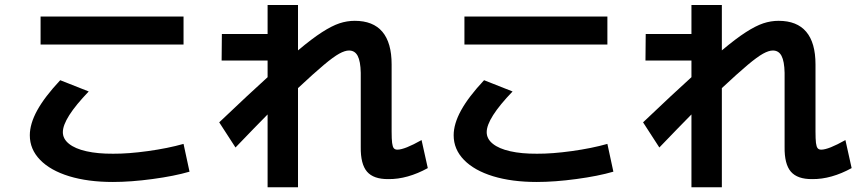

<svg xmlns="http://www.w3.org/2000/svg" viewBox="-20 -746 3497 783"><path d="M101.6 -194.3Q101.6 -241.2 131.8 -296.1Q162.1 -351.1 225.6 -418.9L341.8 -373Q236.3 -263.2 236.3 -207Q236.3 -179.7 261.2 -159.7Q286.1 -139.6 332.3 -129.2Q378.4 -118.7 441.4 -119.1Q502.9 -118.7 583.7 -129.9Q664.6 -141.1 728.5 -159.2L752.9 -45.9Q690.9 -27.8 602.3 -15.9Q513.7 -3.9 440.4 -3.9Q338.9 -3.9 262.2 -27.3Q185.5 -50.8 143.6 -94Q101.6 -137.2 101.6 -194.3ZM145.5 -678.7H728.5V-564.5H145.5Z M1451.2 -146.5V-449.2Q1450.2 -496.1 1438.7 -518.1Q1427.2 -540 1403.3 -540Q1386.7 -540 1363.3 -527.1Q1339.8 -514.2 1300.3 -481Q1260.7 -447.8 1195.3 -386.7V17.6H1071.3V-279.3Q1023.4 -231 940.4 -144.5L874 -247.1Q1002.9 -369.6 1071.3 -431.2V-499H883.8L884.8 -607.4H1071.3V-725.6H1195.3V-540.5Q1252.9 -588.9 1293.2 -614.7Q1333.5 -640.6 1364.3 -650.9Q1395 -661.1 1426.8 -661.1Q1501.5 -661.1 1539.3 -616.5Q1577.1 -571.8 1577.1 -483.4V-210Q1577.1 -178.7 1579.1 -163.1Q1581.1 -147.5 1585.9 -141.6Q1590.8 -135.7 1600.6 -135.7Q1629.9 -135.7 1699.2 -174.8L1724.6 -60.5Q1684.1 -38.1 1643.3 -26.6Q1602.5 -15.1 1563.5 -15.6Q1503.4 -15.1 1476.8 -45.9Q1450.2 -76.7 1451.2 -146.5Z M1830.1 -194.3Q1830.1 -241.2 1860.4 -296.1Q1890.6 -351.1 1954.1 -418.9L2070.3 -373Q1964.8 -263.2 1964.8 -207Q1964.8 -179.7 1989.7 -159.7Q2014.6 -139.6 2060.8 -129.2Q2106.9 -118.7 2169.9 -119.1Q2231.4 -118.7 2312.3 -129.9Q2393.1 -141.1 2457 -159.2L2481.4 -45.9Q2419.4 -27.8 2330.8 -15.9Q2242.2 -3.9 2168.9 -3.9Q2067.4 -3.9 1990.7 -27.3Q1914.1 -50.8 1872.1 -94Q1830.1 -137.2 1830.1 -194.3ZM1874 -678.7H2457V-564.5H1874Z M3179.7 -146.5V-449.2Q3178.7 -496.1 3167.2 -518.1Q3155.8 -540 3131.8 -540Q3115.2 -540 3091.8 -527.1Q3068.4 -514.2 3028.8 -481Q2989.3 -447.8 2923.8 -386.7V17.6H2799.8V-279.3Q2752 -231 2668.9 -144.5L2602.5 -247.1Q2731.4 -369.6 2799.8 -431.2V-499H2612.3L2613.3 -607.4H2799.8V-725.6H2923.8V-540.5Q2981.4 -588.9 3021.7 -614.7Q3062 -640.6 3092.8 -650.9Q3123.5 -661.1 3155.3 -661.1Q3230 -661.1 3267.8 -616.5Q3305.7 -571.8 3305.7 -483.4V-210Q3305.7 -178.7 3307.6 -163.1Q3309.6 -147.5 3314.5 -141.6Q3319.3 -135.7 3329.1 -135.7Q3358.4 -135.7 3427.7 -174.8L3453.1 -60.5Q3412.6 -38.1 3371.8 -26.6Q3331.1 -15.1 3292 -15.6Q3231.9 -15.1 3205.3 -45.9Q3178.7 -76.7 3179.7 -146.5Z"/></svg>

Font: Pretendard GOV
Style: Bold
Weight: 700
Designer: Base glyphs from Inter by Rasmus Andersson; Hangeul glyphs from Noto Sans CJK(Source Han Sans) by Jang Soo-young and Kan
Foundry: Kil Hyung-jin
Version: Version 1.309